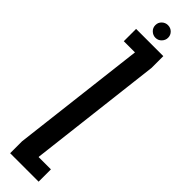

<svg xmlns="http://www.w3.org/2000/svg" viewBox="-248 -668 651 651"><g transform="rotate(45 77.0 -343.0)"><path d="M9 0H145.5V-59H86.5V-62L143.5 -543.5V-600H13V-541H66.5V-540L9 -57ZM80.5 -625Q93.5 -625 102.2 -634.2Q111 -643.5 111 -655.5Q111 -668 102.2 -676.8Q93.5 -685.5 80.5 -685.5Q68 -685.5 59 -676.8Q50 -668 50 -655.5Q50 -642.5 59.2 -633.8Q68.5 -625 80.5 -625Z"/></g></svg>

Font: Anybody UltraCondensed
Style: Regular
Weight: 400
Width: 1
Version: Version 1.113;gftools[0.9.25]